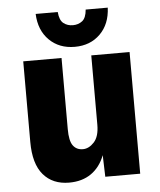

<svg xmlns="http://www.w3.org/2000/svg" viewBox="-53 -790 707 849"><g transform="rotate(-5 300.0 -366.0)"><path d="M220 12Q147 12 105.5 -36.5Q64 -85 64 -182V-540H234V-224Q234 -172 249.5 -151Q265 -130 293 -130Q320 -130 343 -155Q366 -180 366 -232V-540H536V0H381L378 -96Q358 -44 318 -16Q278 12 220 12ZM297 -584Q228 -584 184 -627.5Q140 -671 137 -744H235Q238 -707 255.5 -693.5Q273 -680 297 -680Q321 -680 338.5 -693.5Q356 -707 359 -744H457Q454 -671 410 -627.5Q366 -584 297 -584Z"/></g></svg>

Font: Geist Mono UltraBlack
Style: Regular
Weight: 900
Monospace: yes
Designer: Basement.studio, Andrés Briganti, Mateo Zaragoza
Foundry: Basement.studio, Vercel, Andrés Briganti, Guido Ferreyra, Mateo Zaragoza
Version: Version 1.400; ttfautohint (v1.8.4.7-5d5b)